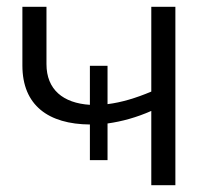

<svg xmlns="http://www.w3.org/2000/svg" viewBox="-20 -546 639 566"><path d="M426 -526V-276C381 -257 338 -244 297 -239V-352H245V-237C166 -242 117 -282 117 -357V-526H46V-353C46 -235 123 -180 245 -179V-74H297V-182C340 -188 383 -200 426 -219V0H497V-526Z"/></svg>

Font: Talent
Style: Regular
Weight: 400
Designer: Mike Powis
Version: Version 1.001;hotconv 1.0.109;makeotfexe 2.5.65596